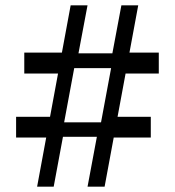

<svg xmlns="http://www.w3.org/2000/svg" viewBox="-20 -686 654 718"><path d="M244.2 -666H307.3L266.4 -449.2H260.9L216.4 -209.8H222L180.8 12H118.8ZM433.9 -666H496.9L371.2 12H307.4L349.3 -212.1L354.8 -212.4L399.3 -451.6L393.7 -451.9ZM412.9 -431.1 427.4 -486.5H442L443 -489.2H573.8V-411H431.6L435.7 -431.1ZM376.7 -174.5H361.2L372 -228.6H393.6L397.4 -249.3H543.9V-171.8H376.3ZM70.8 -411V-489.2H234.1L234.4 -486.5H427.4L412.9 -431.1H223.7L219.4 -411ZM40.2 -171.8V-249.3H186.4L181.7 -228.6H382.3L372.2 -174.5H172.9L172.2 -171.8Z"/></svg>

Font: Intel One Mono Light
Style: Regular
Weight: 300
Monospace: yes
Designer: Fred Shallcrass
Foundry: Frere-Jones Type LLC
Version: Version 1.004